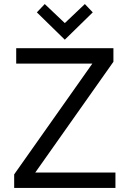

<svg xmlns="http://www.w3.org/2000/svg" viewBox="-20 -928 640 948"><path d="M50 0V-67L436 -614H60V-690H540V-623L154 -76H550V0ZM162 -867 201 -908 300 -814 399 -908 438 -867 300 -732Z"/></svg>

Font: Oxanium
Style: Regular
Weight: 400
Designer: Severin Meyer
Version: Version 1.001